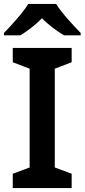

<svg xmlns="http://www.w3.org/2000/svg" viewBox="-30 -958 431 978"><path d="M256 -938H114C87 -893 27 -828 -10 -790V-778H74C109 -800 149 -829 184 -865C219 -829 261 -799 296 -778H381V-790C345 -827 283 -893 256 -938ZM335 0V-73L249 -105V-608L335 -641V-714H35V-641L121 -608V-105L35 -73V0Z"/></svg>

Font: Noto Sans Telugu SemiBold
Style: Regular
Weight: 600
Designer: Jelle Bosma - Monotype Design Team
Foundry: Monotype Imaging Inc.
Version: Version 2.005